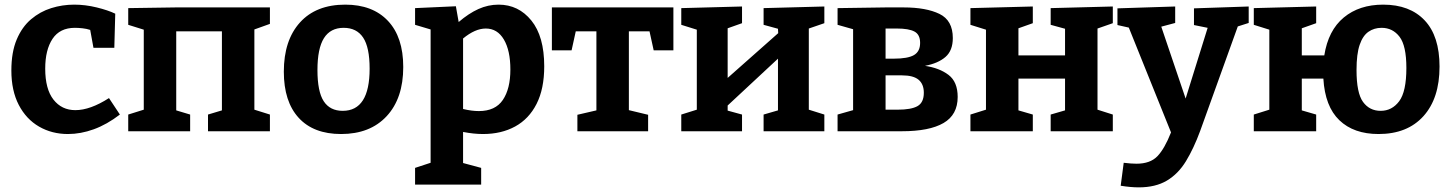

<svg xmlns="http://www.w3.org/2000/svg" viewBox="-20 -566 6259 828"><path d="M273 12Q204 12 148.5 -20Q93 -52 61 -113.5Q29 -175 29 -262Q29 -341 52 -395.5Q75 -450 114 -483Q153 -516 201 -531Q249 -546 300 -546Q348 -546 397 -534Q446 -522 477 -507L473 -360H383L369 -437Q354 -442 336 -444Q318 -446 303 -446Q238 -446 206.5 -398.5Q175 -351 175 -270Q175 -182 210.5 -136.5Q246 -91 305 -91Q369 -91 450 -143L497 -72Q441 -29 384.5 -8.5Q328 12 273 12Z M533 0V-72L600 -93V-438L533 -459V-531L737 -534H1144V-463L1077 -439V-93L1144 -72V0H877V-72L937 -90V-431H740V-90L800 -72V0Z M1469 -546Q1587 -546 1653 -476Q1719 -406 1719 -277Q1719 -142 1647.5 -65Q1576 12 1451 12Q1332 12 1268 -58Q1204 -128 1204 -257Q1204 -392 1273.5 -469Q1343 -546 1469 -546ZM1462 -446Q1405 -446 1377 -401.5Q1349 -357 1349 -264Q1349 -171 1376 -129.5Q1403 -88 1458 -88Q1574 -88 1574 -270Q1574 -362 1546 -404Q1518 -446 1462 -446Z M1770 230V158L1837 136V-439L1770 -459V-531L1946 -539L1958 -471Q2001 -508 2043 -527Q2085 -546 2130 -546Q2216 -546 2271.5 -477.5Q2327 -409 2327 -280Q2327 -183 2294 -118Q2261 -53 2201.5 -20.5Q2142 12 2063 12Q2023 12 1977 3V137L2055 158V230ZM2045 -87Q2116 -87 2148.5 -135Q2181 -183 2181 -266Q2181 -348 2153 -395.5Q2125 -443 2075 -443Q2029 -443 1977 -400V-96Q2014 -87 2045 -87Z M2470 0V-71L2552 -90V-431H2463L2445 -349H2360V-534H2884V-349H2799L2781 -431H2692V-91L2775 -71V0Z M2918 0V-72L2985 -93V-438L2918 -459V-531L3180 -538V-466L3118 -444V-230L3336 -423L3335 -442L3273 -459V-531L3535 -538V-466L3468 -443V-93L3535 -72V0H3273V-72L3335 -90V-313L3118 -111V-89L3180 -72V0Z M3799 -534H3877Q3974 -534 4031.5 -506Q4089 -478 4089 -402Q4089 -348 4057.5 -320.5Q4026 -293 3969 -282Q4031 -273 4070.5 -243Q4110 -213 4110 -148Q4110 -71 4049 -35.5Q3988 0 3869 0H3592V-72L3659 -91V-440L3592 -459V-531ZM3848 -443H3799V-313H3834Q3895 -313 3921.5 -328.5Q3948 -344 3948 -381Q3948 -417 3923.5 -430Q3899 -443 3848 -443ZM3851 -93Q3910 -93 3937 -108.5Q3964 -124 3964 -166Q3964 -203 3941.5 -222Q3919 -241 3870 -241H3799V-93Z M4165 0V-72L4232 -93V-438L4165 -459V-531L4434 -538V-466L4372 -444V-327H4573V-442L4511 -459V-531L4779 -538V-466L4713 -443V-93L4779 -72V0H4511V-72L4573 -90V-227H4372V-90L4434 -72V0Z M4813 235 4826 136Q4859 140 4881 140Q4940 140 4971 108Q5002 76 5030 5L4848 -447L4799 -458V-530L5048 -538V-467L4988 -451L5093 -141L5188 -446L5129 -458V-530L5365 -538V-467L5318 -452L5156 -2Q5128 74 5094.5 129Q5061 184 5012 213Q4963 242 4891 242Q4856 242 4813 235Z M5387 0V-72L5454 -93V-438L5387 -459V-531L5656 -538V-466L5594 -444V-327H5691Q5708 -435 5775 -490.5Q5842 -546 5945 -546Q6060 -546 6124 -478Q6188 -410 6188 -279Q6188 -142 6118.5 -65Q6049 12 5925 12Q5818 12 5756 -47.5Q5694 -107 5687 -227H5594V-90L5656 -72V0ZM5938 -446Q5906 -446 5881.5 -429Q5857 -412 5843.5 -372.5Q5830 -333 5830 -264Q5830 -165 5858 -126.5Q5886 -88 5934 -88Q5983 -88 6014 -129.5Q6045 -171 6045 -273Q6045 -369 6015.5 -407.5Q5986 -446 5938 -446Z"/></svg>

Font: Bitter
Style: Bold
Weight: 700
Designer: Sol Matas, and Bitter project Authors
Foundry: Sol Matas
Version: Version 2.001